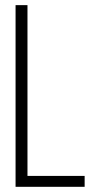

<svg xmlns="http://www.w3.org/2000/svg" viewBox="-20 -720 375 740"><path d="M40 0V-700.2H85.9V-42H306.2V0Z"/></svg>

Font: Bebas Neue Book
Style: Regular
Weight: 400
Designer: Ryoichi Tsunekawa
Foundry: Ryoichi Tsunekawa
Version: Version 001.003